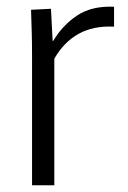

<svg xmlns="http://www.w3.org/2000/svg" viewBox="-20 -549 380 569"><path d="M75 0V-379Q75 -423 74 -456Q73 -489 72 -520L131 -523L136 -428H138Q165 -474 208.5 -503Q252 -532 318 -529V-470Q256 -473 212.5 -448.5Q169 -424 141 -375V0Z"/></svg>

Font: Murecho Light
Style: Regular
Weight: 300
Designer: Neil Summerour
Foundry: Positype
Version: Version 1.010; ttfautohint (v1.8.3)